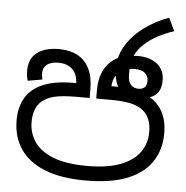

<svg xmlns="http://www.w3.org/2000/svg" viewBox="-56 -865 902 930"><g transform="rotate(5 395.0 -399.5)"><path d="M394 11Q274 11 194.5 -21Q115 -53 75.5 -112Q36 -171 36 -251Q36 -317 64 -362.5Q92 -408 149 -431.5Q206 -455 292 -455H315L308 -452Q307 -501 280.5 -523.5Q254 -546 215 -546Q178 -546 158.5 -531Q139 -516 139 -487Q139 -482 140.5 -472.5Q142 -463 143 -458L73 -446Q69 -458 67.5 -470.5Q66 -483 66 -496Q66 -553 104.5 -582.5Q143 -612 210 -612Q264 -612 302 -591.5Q340 -571 359.5 -530.5Q379 -490 379 -430V-389H315Q247 -389 209 -380Q171 -371 148 -351Q129 -335 119 -309.5Q109 -284 109 -249Q109 -196 138 -153Q167 -110 230 -85Q293 -60 395 -60Q496 -60 559 -85Q622 -110 651.5 -152.5Q681 -195 681 -249Q681 -284 671 -309.5Q661 -335 642 -351Q619 -371 581 -380Q543 -389 475 -389H411V-430Q411 -477 424.5 -512Q438 -547 464 -570.5Q490 -594 525 -604L547 -605Q556 -607 567.5 -609.5Q579 -612 595 -612Q653 -612 688.5 -583.5Q724 -555 724 -505Q724 -467 708.5 -446Q693 -425 666.5 -417Q640 -409 607 -409Q563 -409 538 -427Q513 -445 503 -475.5Q493 -506 493 -541V-543Q493 -605 525.5 -657Q558 -709 611.5 -748Q665 -787 729 -810L759 -747Q719 -734 681 -714Q643 -694 613.5 -666Q584 -638 569 -601L566 -586Q562 -573 560.5 -557Q559 -541 559 -520Q559 -485 573 -469.5Q587 -454 612 -454Q627 -454 639 -463Q651 -472 651 -498Q651 -517 635.5 -532.5Q620 -548 585 -548Q555 -548 531 -537Q507 -526 493.5 -505Q480 -484 479 -452L473 -455H504Q588 -455 643.5 -431Q699 -407 726.5 -361.5Q754 -316 754 -251Q754 -170 714.5 -111Q675 -52 595.5 -20.5Q516 11 394 11Z"/></g></svg>

Font: lsinhala25
Style: Book
Weight: 400
Designer: Jelle Bosma - Monotype Design Team
Foundry: Monotype Imaging Inc.
Version: Version 2.003